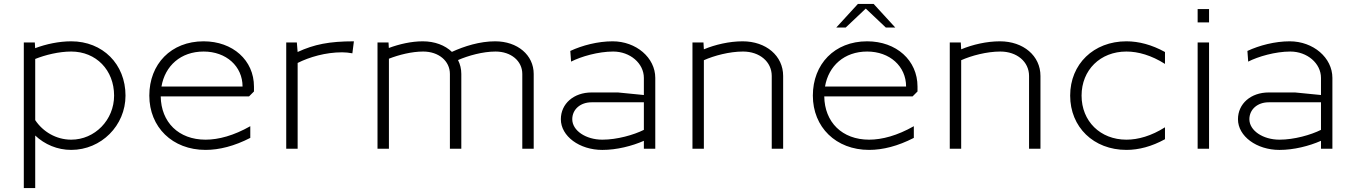

<svg xmlns="http://www.w3.org/2000/svg" viewBox="-20 -756 6883 976"><path d="M159 -456.3C209.9 -476.8 279.5 -494 342 -494C468.4 -494 560 -399.9 560 -270C560 -146.4 462.3 -46 342 -46C265.3 -46 197.9 -86.7 159 -145.4ZM101 -540V200H159V-67.1C207.1 -21.7 271.4 6 342 6C494.4 6 618 -117.6 618 -270C618 -430.1 502.1 -546 342 -546C280.2 -546 213.9 -531.9 158.7 -511.1L157 -540Z M800.8 -316C818.7 -421.5 898.9 -494 1015 -494C1129.8 -494 1213 -419.2 1213 -316ZM739 -270C739 -109.9 856.1 6 1025 6C1094.8 6 1171.7 -13.5 1252.3 -55.1V-114.5C1168.7 -67 1091.3 -46 1025 -46C887.6 -46 798.8 -135 797 -266H1246L1271 -291V-316C1271 -449.4 1163.5 -546 1015 -546C849.1 -546 739 -430.1 739 -270Z M1435 0H1493V-436C1553 -466 1634.8 -490.1 1719.4 -490.1C1736.6 -490.1 1753.9 -488.1 1771.2 -485L1779 -546C1653.3 -546 1576.8 -530.3 1492.9 -491.7L1489 -540H1435Z M1899 0H1957V-457.6C2007.1 -477.1 2072.4 -494 2131 -494C2209.9 -494 2267 -446.1 2267 -380V0H2325V-380C2325 -405.7 2319.1 -429.6 2308.3 -450.7C2359.9 -473 2433.7 -494 2499 -494C2577.9 -494 2635 -446.1 2635 -380V0H2693V-380C2693 -476.3 2610.7 -546 2497 -546C2418.9 -546 2340.4 -521.3 2277.2 -492.3C2242.1 -525.9 2190.1 -546 2129 -546C2070.9 -546 2009.5 -531.7 1956.6 -512.1L1955 -540H1899Z M3311 0V-360C3311 -462.7 3213.8 -546 3094 -546C3019 -546 2939.6 -525.3 2879 -497L2883 -442.8C2933.6 -468.6 3021 -494 3097 -494C3183.1 -494 3253 -434 3253 -360V-273L3121.2 -286H2987C2896.5 -286 2831 -228.8 2831 -149.9C2831 -63.8 2925.5 6.1 3042 6.1C3114.6 6.1 3192.8 -13.6 3253 -40.2V0ZM3253 -95.9C3201.8 -70.3 3117 -46 3042 -46C2957.5 -46 2889 -92.5 2889 -149.9C2889 -199.8 2930.2 -236 2987 -236H3253Z M3500 0H3558V-449.9C3609.7 -473.1 3688.1 -494 3757 -494C3841.7 -494 3903 -441.9 3903 -370V0H3961V-370C3961 -472.1 3874.5 -546 3755 -546C3687.6 -546 3615.8 -529.3 3558 -505.3L3556 -540H3500Z M4231 -616H4279L4381 -712.4L4483 -616H4531L4421 -736H4341ZM4173.8 -316C4191.7 -421.5 4272 -494 4388 -494C4502.8 -494 4586 -419.2 4586 -316ZM4112 -270C4112 -109.9 4229.1 6 4398 6C4467.8 6 4544.7 -13.5 4625.3 -55.1V-114.5C4541.7 -67 4464.3 -46 4398 -46C4260.6 -46 4171.8 -135 4170 -266H4619L4644 -291V-316C4644 -449.4 4536.5 -546 4388 -546C4222.1 -546 4112 -430.1 4112 -270Z M4808 0H4866V-449.9C4917.7 -473.1 4996.1 -494 5065 -494C5149.7 -494 5211 -441.9 5211 -370V0H5269V-370C5269 -472.1 5182.5 -546 5063 -546C4995.6 -546 4923.8 -529.3 4866 -505.3L4864 -540H4808Z M5420 -270C5420 -109.9 5539.1 6 5706 6C5768.6 6 5835.1 -11.4 5902 -48.4V-108.9C5832.9 -65.2 5765.7 -46 5706 -46C5572.8 -46 5478 -140.1 5478 -270C5478 -399.9 5572.8 -494 5706 -494C5765.7 -494 5832.9 -474.8 5902 -431.1V-491.6C5835.1 -528.6 5768.6 -546 5706 -546C5539.1 -546 5420 -430.1 5420 -270Z M6068 -642H6126V-710H6068ZM6068 0H6126V-540H6068Z M6753 0V-360C6753 -462.7 6655.8 -546 6536 -546C6461 -546 6381.6 -525.3 6321 -497L6325 -442.8C6375.6 -468.6 6463 -494 6539 -494C6625.1 -494 6695 -434 6695 -360V-273L6563.2 -286H6429C6338.5 -286 6273 -228.8 6273 -149.9C6273 -63.8 6367.5 6.1 6484 6.1C6556.6 6.1 6634.8 -13.6 6695 -40.2V0ZM6695 -95.9C6643.8 -70.3 6559 -46 6484 -46C6399.5 -46 6331 -92.5 6331 -149.9C6331 -199.8 6372.2 -236 6429 -236H6695Z"/></svg>

Font: Resamitz
Style: Regular
Weight: 500
Designer: gluk
Foundry: gluk
Version: Version 0.047